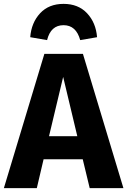

<svg xmlns="http://www.w3.org/2000/svg" viewBox="-33 -971 657 991"><path d="M430 0 394 -149H192L157 0H-13L196 -693H395L604 0ZM220 -268H366L293 -574ZM468 -779 381 -764Q360 -841 295 -841Q229 -841 210 -764L123 -779Q129 -854 174 -902.5Q219 -951 295 -951Q371 -951 416.5 -902.5Q462 -854 468 -779Z"/></svg>

Font: Fira Sans BGR
Style: Bold
Weight: 700
Designer: bBox Type GmbH & Carrois Corporate GbR & Edenspiekermann AG
Foundry: bBox Type GmbH & Carrois Corporate GbR & Edenspiekermann AG
Version: Version 4.301